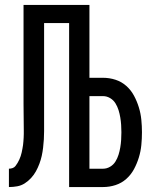

<svg xmlns="http://www.w3.org/2000/svg" viewBox="-20 -755 640 775"><path d="M16 0V-74Q23 -74 30.5 -76.5Q38 -79 42.5 -85Q47 -91 51 -97.5Q55 -104 58 -111Q61 -118 63.5 -125Q66 -132 67.5 -139.5Q69 -147 70.5 -154.5Q72 -162 73 -169.5Q74 -177 74.5 -184.5Q75 -192 75.5 -199.5Q76 -207 76 -214.5Q76 -222 76 -229Q76 -256 75.5 -282Q75 -308 75 -335V-735H341V-441H396Q422 -441 446.5 -433Q471 -425 490 -408Q509 -391 521 -368.5Q533 -346 540.5 -321.5Q548 -297 550.5 -271.5Q553 -246 553 -221Q553 -195 550.5 -169.5Q548 -144 540.5 -119.5Q533 -95 521 -72.5Q509 -50 490 -33Q471 -16 446.5 -8Q422 0 396 0H259V-662H158V-335Q158 -321 158 -307Q158 -293 158 -279V-278Q158 -273 158 -268.5Q158 -264 158 -259Q158 -242 158 -225.5Q158 -209 157 -192.5Q156 -176 154 -159Q152 -142 148.5 -126Q145 -110 139 -94Q133 -78 125 -63.5Q117 -49 105.5 -36.5Q94 -24 80 -15Q66 -6 49.5 -3Q33 0 16 0ZM396 -74Q411 -74 424.5 -82Q438 -90 446 -103Q454 -116 458.5 -130.5Q463 -145 465.5 -160Q468 -175 469 -190Q470 -205 470 -221Q470 -236 469 -251Q468 -266 465.5 -281Q463 -296 458.5 -310.5Q454 -325 446 -338Q438 -351 424.5 -359Q411 -367 396 -367H341V-74Z"/></svg>

Font: Bmono
Style: Regular
Weight: 400
Monospace: yes
Designer: Belleve Invis
Foundry: Belleve Invis
Version: Version 11.2.2; ttfautohint (v1.8.2)